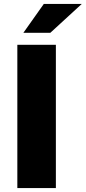

<svg xmlns="http://www.w3.org/2000/svg" viewBox="-20 -949 432 969"><path d="M67.5 0V-723H262V0ZM98 -783.5 201 -929H392.5L234 -783.5Z"/></svg>

Font: Public Sans Thin Black
Style: Regular
Weight: 900
Version: Version 2.001